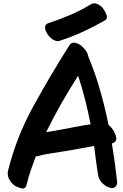

<svg xmlns="http://www.w3.org/2000/svg" viewBox="-20 -1048 722 1127"><path d="M327.1 -807.6Q398.4 -830.1 465.8 -861.3Q532.2 -891.6 596.7 -928.7Q614.3 -940.4 603.5 -965.8Q591.8 -990.2 583 -1001Q570.3 -1015.6 551.8 -1024.4Q543 -1028.3 534.2 -1028.3Q523.4 -1028.3 514.6 -1023.4Q455.1 -987.3 391.6 -960Q328.1 -932.6 263.7 -912.1Q254.9 -909.2 251 -904.3Q246.1 -899.4 245.1 -893.6Q242.2 -877.9 252.9 -857.4Q263.7 -837.9 280.3 -823.2Q292 -813.5 303.7 -809.6Q316.4 -804.7 327.1 -807.6ZM326.2 -285.2Q307.6 -281.2 289.1 -278.3Q269.5 -275.4 251 -272.5Q293 -357.4 339.8 -440.4Q387.7 -523.4 438.5 -603.5Q461.9 -534.2 479.5 -462.9Q498 -390.6 511.7 -318.4Q464.8 -311.5 418.9 -302.7Q373 -293 326.2 -285.2ZM667 13.7Q660.2 -41 653.3 -96.7Q645.5 -151.4 636.7 -206.1Q671.9 -213.9 659.2 -252.9Q646.5 -292 617.2 -314.5Q596.7 -417 567.4 -518.6Q539.1 -619.1 498 -716.8Q495.1 -735.4 482.4 -752.9Q468.8 -769.5 458 -779.3Q442.4 -792 420.9 -796.9Q399.4 -801.8 386.7 -781.2Q276.4 -607.4 177.7 -427.7Q78.1 -249 27.3 -46.9Q25.4 -38.1 25.4 -29.3Q25.4 -13.7 32.2 1Q43.9 23.4 62.5 39.1Q73.2 46.9 100.6 56.6Q108.4 58.6 114.3 58.6Q129.9 58.6 134.8 41Q145.5 -2.9 159.2 -44.9Q173.8 -87.9 189.5 -128.9Q189.5 -128.9 189.5 -128.9Q190.4 -128.9 190.4 -128.9Q230.5 -140.6 271.5 -146.5Q311.5 -153.3 351.6 -159.2Q397.5 -166 442.4 -174.8Q487.3 -182.6 532.2 -191.4Q532.2 -191.4 535.2 -170.9Q538.1 -151.4 541 -124Q545.9 -91.8 549.8 -59.6Q554.7 -27.3 555.7 -22.5Q558.6 2.9 578.1 24.4Q598.6 45.9 621.1 52.7Q644.5 60.5 657.2 48.8Q667 38.1 668 21.5Q668 17.6 667 13.7Z"/></svg>

Font: TroubleSide
Style: Comic
Weight: 400
Designer: Koroletov
Version: 1_5